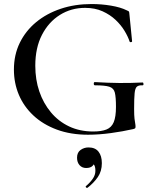

<svg xmlns="http://www.w3.org/2000/svg" viewBox="-20 -656 765 952"><path d="M417 12Q330 12 261.5 -13.5Q193 -39 145.5 -83.5Q98 -128 73.5 -186Q49 -244 49 -311Q49 -384 78 -443.5Q107 -503 159 -546Q211 -589 281 -612.5Q351 -636 434 -636Q483 -636 530.5 -628Q578 -620 608 -605Q618 -601 619.5 -598.5Q621 -596 622 -582L635 -451Q635 -448 630 -447Q625 -446 623 -449Q615 -474 597.5 -503Q580 -532 553 -557.5Q526 -583 488.5 -600Q451 -617 402 -617Q333 -617 277 -582Q221 -547 188 -483Q155 -419 155 -330Q155 -261 175 -202.5Q195 -144 232.5 -99Q270 -54 323 -29Q376 -4 442 -4Q483 -4 508 -14Q533 -24 544 -50.5Q555 -77 555 -126Q555 -174 549.5 -196.5Q544 -219 522 -226Q500 -233 451 -233Q445 -233 445 -241Q445 -249 450 -249Q518 -245 572.5 -244.5Q627 -244 687 -247Q691 -247 691.5 -240Q692 -233 687 -233Q668 -234 659 -226.5Q650 -219 647.5 -194Q645 -169 645 -116Q645 -83 647 -67Q649 -51 650.5 -43.5Q652 -36 652 -28Q652 -22 650 -20Q648 -18 641 -16Q588 -4 529 4Q470 12 417 12ZM414 275Q410 277 406.5 273Q403 269 407 266Q426 250 439.5 231Q453 212 453 191Q453 168 445 159.5Q437 151 425 149L449 134Q450 155 439.5 166Q429 177 407 177Q387 177 374.5 163Q362 149 362 126Q362 100 379.5 87.5Q397 75 419 75Q452 75 468.5 96Q485 117 485 153Q485 193 465 222Q445 251 414 275Z"/></svg>

Font: Cormorant Garamond Light SemiBold
Style: Regular
Weight: 600
Version: Version 4.001